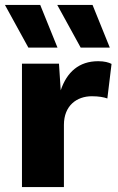

<svg xmlns="http://www.w3.org/2000/svg" viewBox="-28 -758 478 778"><path d="M205 -565 135 -738H-8L87 -565ZM417 -565 347 -738H204L299 -565ZM61 0H231V-252C231 -330 283 -368 344 -368C373 -368 393 -364 407 -359L424 -499C413 -505 395 -510 370 -510C292 -510 243 -466 218 -392L211 -500H61Z"/></svg>

Font: Work Sans
Style: Bold
Weight: 700
Designer: Wei Huang
Foundry: Wei Huang
Version: Version 2.012